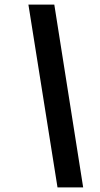

<svg xmlns="http://www.w3.org/2000/svg" viewBox="-20 -763 437 838"><path d="M231 55 104 -743H217L343 55Z"/></svg>

Font: Saira Thin SemiBold
Style: Italic
Weight: 600
Italic angle: -12°
Version: Version 1.101